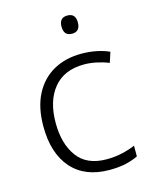

<svg xmlns="http://www.w3.org/2000/svg" viewBox="-112 -803 700 886"><g transform="rotate(-15 238.0 -359.5)"><path d="M301 10Q184 10 120.5 -62Q57 -134 57 -263Q57 -353 89 -415Q121 -477 178.5 -509.5Q236 -542 313 -542Q351 -542 385 -535Q419 -528 445 -516L429 -467Q402 -478 371 -484.5Q340 -491 312 -491Q217 -491 166.5 -430Q116 -369 116 -264Q116 -164 161 -102.5Q206 -41 301 -41Q340 -41 375 -49Q410 -57 438 -69V-18Q412 -5 378.5 2.5Q345 10 301 10ZM296 -729Q335 -729 335 -686Q335 -642 296 -642Q257 -642 257 -686Q257 -729 296 -729Z"/></g></svg>

Font: Noto Sans Light
Style: Regular
Weight: 300
Designer: Monotype Design Team
Foundry: Monotype Imaging Inc.
Version: Version 2.007